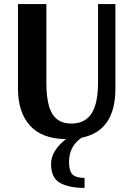

<svg xmlns="http://www.w3.org/2000/svg" viewBox="-20 -670 654 940"><path d="M545 -236Q545 -29 380 4Q318 45 318 123Q318 168 335.5 184.5Q353 201 394 201V250Q318 250 274 225.5Q230 201 230 133Q230 68 303 11Q186 10 127 -55Q68 -120 68 -236V-650H207V-267Q207 -159 236.5 -112Q266 -65 329 -65Q396 -65 428 -114Q460 -163 460 -267V-650H545Z"/></svg>

Font: ArsenalBold
Style: Bold
Weight: 700
Designer: Andrij Shevchenko
Foundry: Stairsfor.com
Version: Version 1.000